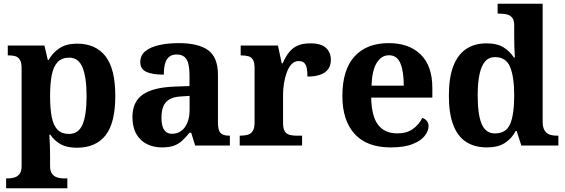

<svg xmlns="http://www.w3.org/2000/svg" viewBox="-20 -780 3029 1029"><path d="M12.8 229V176H24.8Q39.7 176 56.2 171.5Q72.7 167.1 84.2 153.1Q95.8 139 95.8 110.9V-412.7Q95.8 -443.8 87.2 -458.6Q78.6 -473.4 63.9 -478.2Q49.2 -483 30.1 -483H21.7V-536H218.2L236.3 -458.2H240.3Q262.1 -497.2 298.7 -521.6Q335.3 -546 393.3 -546Q492.9 -546 545.4 -478.6Q597.9 -411.3 597.9 -266.1Q597.9 -121.1 545.7 -54.7Q493.4 11.7 391.5 11.7Q338.8 11.7 305.2 -7Q271.6 -25.7 249.6 -58.3H244.4Q246.4 -31.6 247.4 -2Q248.4 27.6 248.4 53V110.7Q248.4 139.1 260.2 153Q272 167 288.5 171.5Q304.9 176 318.8 176H340.9V229ZM350 -62.1Q400.4 -62.1 422.2 -112.4Q444 -162.7 444 -264.8Q444 -364.8 422.5 -417.9Q400.9 -471 351.3 -471Q311.5 -471 289 -447.4Q266.4 -423.8 257.4 -378.1Q248.4 -332.3 248.4 -266.1Q248.4 -197.7 257.4 -152.3Q266.4 -106.9 288.6 -84.5Q310.8 -62.1 350 -62.1Z M846.5 10Q803.1 10 767.3 -7.8Q731.5 -25.6 710.6 -61.8Q689.8 -98 689.8 -153.1Q689.8 -234.6 745.3 -273.2Q800.9 -311.7 914 -315.8L995.6 -318.8V-374.2Q995.6 -410.7 989.8 -435.9Q984.1 -461.1 969.1 -474.5Q954 -487.9 926.5 -487.9Q901.1 -487.9 886 -475Q871 -462.2 864.5 -438.3Q858 -414.4 858 -380Q794.5 -380 763.1 -395.4Q731.8 -410.8 731.8 -446.9Q731.8 -484.1 759.8 -506.4Q787.9 -528.7 834.8 -538.8Q881.8 -548.9 937.9 -548.9Q1043.2 -548.9 1095.7 -510.8Q1148.1 -472.6 1148.1 -379.1V-123.9Q1148.1 -96.4 1153.9 -81.1Q1159.6 -65.8 1173 -59.4Q1186.4 -53 1208.4 -53H1212V0H1025.9L1004.7 -68.6H995.6Q974 -41.8 954.3 -24.3Q934.6 -6.9 909.8 1.6Q885 10 846.5 10ZM901.9 -63Q930.8 -63 951.9 -78.9Q973 -94.7 984.6 -123.6Q996.1 -152.5 996.1 -191V-266.2L951.2 -263.2Q911.1 -261.2 888.2 -247.6Q865.2 -234.1 855.3 -209.6Q845.4 -185.1 845.4 -149.1Q845.4 -121 851.5 -101.6Q857.6 -82.3 870.2 -72.7Q882.9 -63 901.9 -63Z M1264.7 0V-53H1268.8Q1291.8 -53 1308.6 -58Q1325.3 -63 1334.9 -78.5Q1344.4 -94 1344.4 -125V-415Q1344.4 -445 1335.8 -459.5Q1327.2 -474 1311.3 -478.5Q1295.5 -483 1273.5 -483H1269.9V-536H1469.7L1489.9 -440.5H1494.9Q1510.2 -475.7 1529.2 -499.8Q1548.3 -524 1575.6 -535.9Q1602.9 -547.7 1644 -547.7Q1701.4 -547.7 1727.3 -523.2Q1753.2 -498.7 1753.2 -459.7Q1753.2 -414.2 1720.4 -391.8Q1687.6 -369.5 1627.7 -369.5Q1627.7 -397.5 1623.9 -415.7Q1620 -433.8 1610 -443.3Q1599.9 -452.7 1580.5 -452.7Q1558.3 -452.7 1542.5 -436Q1526.7 -419.2 1516.9 -391.8Q1507 -364.5 1502 -333.2Q1497 -302 1497 -273V-120Q1497 -91 1506.2 -76.5Q1515.4 -62 1531.3 -57.5Q1547.2 -53 1566.8 -53H1598.9V0Z M2074.1 10Q1946 10 1880.4 -62.3Q1814.9 -134.6 1814.9 -265.2Q1814.9 -405.7 1879.8 -477.3Q1944.8 -548.9 2063 -548.9Q2172.2 -548.9 2234.6 -488Q2297.1 -427.2 2297.1 -308.2V-256.9H1969.3Q1971.3 -156.6 2006.5 -110.9Q2041.7 -65.2 2109 -65.2Q2160.4 -65.2 2193.5 -89.3Q2226.5 -113.4 2243.3 -147.9Q2257.3 -143.8 2267.1 -132.5Q2276.8 -121.1 2276.8 -104.1Q2276.8 -78.3 2256.1 -51.8Q2235.3 -25.3 2190.8 -7.7Q2146.3 10 2074.1 10ZM2143.9 -320.8Q2143.9 -397.3 2125.8 -440.6Q2107.6 -483.9 2065 -483.9Q2023.4 -483.9 1998.4 -442.1Q1973.4 -400.4 1971.3 -320.8Z M2589.9 10Q2524.1 10 2478.7 -19Q2433.3 -48 2409.5 -109.5Q2385.7 -171 2385.7 -267Q2385.7 -364 2409.5 -425.8Q2433.3 -487.6 2478.5 -517.7Q2523.7 -547.7 2587.9 -547.7Q2644.2 -547.7 2678.4 -526.4Q2712.6 -505.1 2734 -471.9H2739.4Q2737.6 -495.8 2736.7 -526.6Q2735.8 -557.3 2735.8 -584.2V-644.8Q2735.8 -672.4 2724.5 -685.8Q2713.3 -699.1 2695 -703.1Q2676.7 -707 2654.8 -707H2646.9V-760H2888.3V-129.1Q2888.3 -99 2897.8 -82.2Q2907.3 -65.5 2924.3 -59.3Q2941.4 -53 2964.5 -53H2972.5V0H2774L2749 -77.8H2743.9Q2721.9 -37 2685.3 -13.5Q2648.7 10 2589.9 10ZM2632.8 -65Q2692.3 -65 2714 -115.2Q2735.8 -165.4 2735.8 -268.7Q2735.8 -367.5 2714 -420.7Q2692.3 -473.9 2632.8 -473.9Q2599.6 -473.9 2579.3 -450Q2559 -426.1 2549.6 -380.3Q2540.1 -334.5 2540.1 -267.6Q2540.1 -166.4 2561.4 -115.7Q2582.7 -65 2632.8 -65Z"/></svg>

Font: Noto Serif Sinhala
Style: Regular
Weight: 400
Designer: Jelle Bosma - Monotype Design Team
Foundry: Monotype Imaging Inc.
Version: Version 2.006